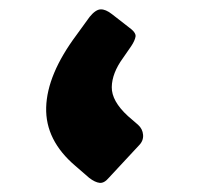

<svg xmlns="http://www.w3.org/2000/svg" viewBox="-20 -392 431 420"><path d="M218 -3Q208 9 198 8Q188 7 175 -3L145 -29Q79 -85 81 -157Q83 -229 147 -315L176 -355Q189 -371 200 -371.5Q211 -372 225 -361L261 -333Q278 -321 276.5 -312Q275 -303 267 -291L249 -265Q225 -232 224.5 -201.5Q224 -171 260 -138L282 -119Q292 -110 293 -97Q294 -84 284 -74Z"/></svg>

Font: Rubik ExtraBold
Style: Regular
Weight: 800
Designer: Hubert and Fischer
Foundry: Hubert and Fischer
Version: Version 2.300;gftools[0.9.30]